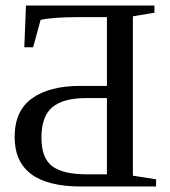

<svg xmlns="http://www.w3.org/2000/svg" viewBox="-20 -675 614 695"><path d="M292 -320Q209 -320 169.5 -287Q130 -254 130 -177Q130 -102 169.5 -73Q209 -44 294 -44H367V-320ZM33 -179Q33 -274 96 -319Q159 -364 269 -364H367V-613H266Q171 -613 127 -603L100 -504H68L74 -655H539V-629L461 -616V-39L545 -26V0H273Q33 0 33 -179Z"/></svg>

Font: Libra Serif Modern
Style: Regular
Weight: 400
Designer: Stefan Peev, Context Ltd
Foundry: Stefan Peev, Context Ltd
Version: Version 1.000